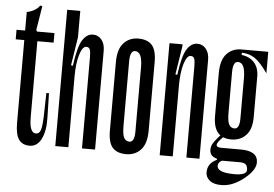

<svg xmlns="http://www.w3.org/2000/svg" viewBox="-61 -907 1625 1138"><g transform="rotate(5 751.5 -338.5)"><path d="M231.1 -610H134.4V-156.7Q134.4 -64.4 173.3 -64.4Q193.3 -64.4 201.1 -87.2Q208.9 -110 211.1 -166.7L214.4 -308.9H230L233.3 -163.3Q235.6 -85.6 211.7 -37.2Q187.8 11.1 142.2 11.1Q98.9 11.1 77.8 -18.9Q56.7 -48.9 56.7 -118.9V-610H5.6V-666.7H56.7V-776.7Q111.1 -788.9 133.3 -822.2L145.6 -818.9L122.2 -675.6L127.8 -666.7H231.1Z M294.4 -811.1H372.2V-654.4L345.6 -485.6L356.7 -483.3Q372.2 -597.8 397.8 -637.8Q423.3 -677.8 460 -677.8Q491.1 -677.8 511.1 -653.3Q531.1 -628.9 531.1 -587.8V0H453.3V-544.4Q453.3 -575.6 447.8 -588.9Q442.2 -602.2 426.7 -602.2Q403.3 -602.2 387.8 -550.6Q372.2 -498.9 372.2 -421.1V0H294.4Z M716.7 -602.2Q686.7 -602.2 686.7 -538.9V-156.7Q686.7 -102.2 697.8 -83.3Q708.9 -64.4 730 -64.4Q760 -64.4 760 -127.8V-510Q760 -602.2 716.7 -602.2ZM716.7 11.1Q662.2 11.1 635.6 -18.9Q608.9 -48.9 608.9 -118.9V-527.8Q608.9 -604.4 642.8 -641.1Q676.7 -677.8 730 -677.8Q784.4 -677.8 811.1 -647.8Q837.8 -617.8 837.8 -547.8V-138.9Q837.8 -62.2 803.9 -25.6Q770 11.1 716.7 11.1Z M915.6 -666.7H993.3V-654.4L966.7 -485.6L977.8 -483.3Q993.3 -597.8 1018.9 -637.8Q1044.4 -677.8 1081.1 -677.8Q1112.2 -677.8 1132.2 -653.3Q1152.2 -628.9 1152.2 -587.8V0H1074.4V-544.4Q1074.4 -575.6 1068.9 -588.9Q1063.3 -602.2 1047.8 -602.2Q1024.4 -602.2 1008.9 -551.1Q993.3 -500 993.3 -422.2V0H915.6Z M1330 -591.1Q1300 -591.1 1300 -527.8V-288.9Q1300 -234.4 1311.1 -215.6Q1322.2 -196.7 1343.3 -196.7Q1373.3 -196.7 1373.3 -260V-498.9Q1373.3 -591.1 1330 -591.1ZM1451.1 -514.4V-274.4Q1451.1 -201.1 1417.2 -165.6Q1383.3 -130 1330 -130Q1222.2 -130 1222.2 -260V-516.7Q1222.2 -593.3 1256.1 -630Q1290 -666.7 1343.3 -666.7H1503.3V-538.9Q1457.8 -603.3 1424.4 -625Q1391.1 -646.7 1347.8 -647.8V-634.4Q1395.6 -628.9 1423.3 -597.8Q1451.1 -566.7 1451.1 -514.4ZM1265.6 -151.1 1282.2 -140Q1246.7 -106.7 1246.7 -91.1Q1246.7 -75.6 1274.4 -75.6H1392.2Q1493.3 -75.6 1493.3 -6.7Q1493.3 38.9 1427.2 91.7Q1361.1 144.4 1294.4 144.4Q1247.8 144.4 1224.4 124.4Q1201.1 104.4 1201.1 76.7Q1201.1 22.2 1255.6 -2.2L1293.3 -3.3Q1263.3 8.9 1263.3 32.2Q1263.3 73.3 1366.7 73.3Q1438.9 73.3 1438.9 42.2Q1438.9 21.1 1428.9 10.6Q1418.9 0 1392.2 0H1286.7L1255.6 -2.2V-8.9Q1212.2 -20 1212.2 -58.9Q1212.2 -76.7 1220 -92.2Q1227.8 -107.8 1245.6 -127.8Q1263.3 -147.8 1265.6 -151.1Z"/></g></svg>

Font: Le Murmure
Style: Regular
Weight: 600
Width: 2
Designer: Jeremy Landes, Alexander Slobzheninov (Cyrillic)
Foundry: Velvetyne Type Foundry
Version: Version 1.0